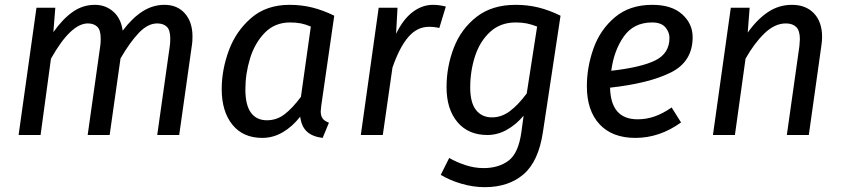

<svg xmlns="http://www.w3.org/2000/svg" viewBox="-20 -559 3495 795"><path d="M777 -408Q777 -386 775 -375L722 0H631L683 -368Q685 -380 685 -399Q685 -435 670.5 -448.5Q656 -462 631 -462Q592 -462 554.5 -422.5Q517 -383 479 -317L434 0H343L395 -368Q397 -380 397 -399Q397 -435 382.5 -448.5Q368 -462 344 -462Q273 -462 191 -316L148 0H57L131 -527H209L201 -426Q240 -481 281.5 -510Q323 -539 373 -539Q417 -539 449 -511Q481 -483 488 -432Q528 -485 570.5 -512Q613 -539 661 -539Q714 -539 745.5 -503.5Q777 -468 777 -408Z M1364 -494 1310 -120Q1308 -104 1308 -98Q1308 -80 1315.5 -69Q1323 -58 1342 -51L1316 12Q1274 7 1251 -14Q1228 -35 1223 -76Q1191 -35 1151 -11.5Q1111 12 1066 12Q986 12 942 -43Q898 -98 898 -190Q898 -270 927.5 -350Q957 -430 1020 -484.5Q1083 -539 1179 -539Q1228 -539 1272.5 -528Q1317 -517 1364 -494ZM996 -189Q996 -124 1019 -92.5Q1042 -61 1085 -61Q1126 -61 1158.5 -86Q1191 -111 1226 -158L1267 -449Q1246 -458 1226.5 -462Q1207 -466 1181 -466Q1118 -466 1076.5 -423.5Q1035 -381 1015.5 -317.5Q996 -254 996 -189Z M1826 -532 1799 -443Q1780 -448 1756 -448Q1707 -448 1670.5 -405.5Q1634 -363 1605 -279L1565 0H1474L1548 -527H1626L1620 -419Q1649 -479 1688.5 -509Q1728 -539 1773 -539Q1798 -539 1826 -532Z M2301 -494 2228 -12Q2210 109 2148 162.5Q2086 216 1987 216Q1940 216 1891.5 202Q1843 188 1805 165L1840 95Q1869 112 1906.5 124.5Q1944 137 1982 137Q2045 137 2086 106Q2127 75 2139 -13L2148 -80Q2117 -43 2078.5 -21.5Q2040 0 1998 0Q1919 0 1874 -53.5Q1829 -107 1829 -198Q1829 -283 1859 -361Q1889 -439 1953 -489Q2017 -539 2115 -539Q2165 -539 2209.5 -528Q2254 -517 2301 -494ZM1927 -197Q1927 -134 1951 -103.5Q1975 -73 2017 -73Q2057 -73 2091.5 -99Q2126 -125 2161 -172L2204 -449Q2181 -458 2161 -462Q2141 -466 2115 -466Q2052 -466 2009.5 -427Q1967 -388 1947 -326.5Q1927 -265 1927 -197Z M2506 -196Q2509 -65 2620 -65Q2657 -65 2691 -77Q2725 -89 2761 -114L2800 -52Q2711 12 2611 12Q2515 12 2462.5 -44.5Q2410 -101 2410 -202Q2410 -281 2437.5 -358.5Q2465 -436 2526 -487.5Q2587 -539 2681 -539Q2761 -539 2804.5 -500Q2848 -461 2848 -405Q2848 -304 2758 -259Q2668 -214 2506 -196ZM2752 -402Q2752 -426 2735 -446Q2718 -466 2680 -466Q2604 -466 2563 -408Q2522 -350 2511 -266Q2635 -280 2693.5 -309Q2752 -338 2752 -402Z M3384 -406Q3384 -390 3381 -370L3329 0H3238L3290 -368Q3292 -390 3292 -397Q3292 -432 3277 -447Q3262 -462 3234 -462Q3188 -462 3145.5 -421Q3103 -380 3067 -316L3023 0H2932L3006 -527H3084L3076 -424Q3115 -479 3160 -509Q3205 -539 3259 -539Q3317 -539 3350.5 -503.5Q3384 -468 3384 -406Z"/></svg>

Font: Fira Sans
Style: Italic
Weight: 400
Italic angle: -8°
Designer: bBox Type GmbH & Carrois Corporate GbR & Edenspiekermann AG
Foundry: bBox Type GmbH & Carrois Corporate GbR & Edenspiekermann AG
Version: Version 4.301